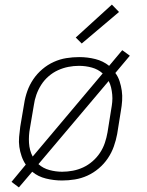

<svg xmlns="http://www.w3.org/2000/svg" viewBox="-20 -776 640 834"><path d="M62 38 30 14 92 -61Q81 -77 74 -97Q67 -117 64 -138Q61 -159 63 -181.5Q65 -204 68 -226L85 -326Q89 -353 98.5 -380Q108 -407 124.5 -431.5Q141 -456 164 -475.5Q187 -495 213.5 -507Q240 -519 268 -523.5Q296 -528 324 -528Q324 -528 324 -528Q324 -528 324 -528Q360 -528 394 -519.5Q428 -511 454 -490L511 -558L544 -534L481 -459Q493 -443 499.5 -423Q506 -403 509 -382Q512 -361 510.5 -338.5Q509 -316 505 -294L489 -194Q484 -167 474.5 -140Q465 -113 448.5 -88.5Q432 -64 409 -44.5Q386 -25 359.5 -13Q333 -1 305 3.5Q277 8 250 8Q250 8 250 8Q250 8 250 8H249Q214 8 179.5 -0.5Q145 -9 120 -30ZM122 -96 426 -457Q406 -475 379 -482.5Q352 -490 323 -490Q300 -490 277 -485.5Q254 -481 232 -471Q210 -461 191 -444.5Q172 -428 159 -407.5Q146 -387 138 -364.5Q130 -342 127 -319L110 -219Q107 -203 106 -187Q105 -171 106 -155Q107 -139 111 -124Q115 -109 122 -96ZM250 -30Q273 -30 296.5 -34.5Q320 -39 341.5 -49Q363 -59 382 -75.5Q401 -92 414.5 -112.5Q428 -133 435.5 -155.5Q443 -178 447 -201L463 -301Q466 -317 467.5 -333Q469 -349 467.5 -365Q466 -381 462.5 -396Q459 -411 452 -424L147 -63Q167 -45 194.5 -37.5Q222 -30 250 -30ZM335 -587 309 -613 466 -756 497 -724Z"/></svg>

Font: Iosevka SS04 XLt Ex
Style: Italic
Weight: 200
Width: 7
Italic angle: -9°
Monospace: yes
Designer: Belleve Invis
Foundry: Belleve Invis
Version: Version 19.0.0; ttfautohint (v1.8.4)